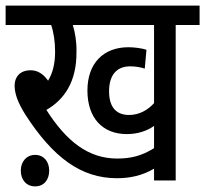

<svg xmlns="http://www.w3.org/2000/svg" viewBox="-20 -642 730 683"><path d="M605 -553H690V-622H0V-553H162C171 -527 176 -493 176 -459C176 -414 167 -381 151 -355C134 -379 114 -392 89 -392C49 -392 32 -366 32 -338C32 -310 42 -279 71 -233C169 -82 268 -8 396 -8C441 -8 486 -17 528 -42V0H605ZM439 -233C398 -233 368 -256 368 -317C368 -375 395 -406 443 -406C461 -406 480 -403 495 -398L501 -465C486 -470 459 -474 437 -474C348 -474 291 -417 291 -320C291 -220 347 -165 431 -165C471 -165 504 -177 528 -194V-115C484 -87 444 -78 397 -78C295 -78 217 -138 145 -251C208 -287 253 -351 252 -457C253 -492 247 -528 239 -553H528V-275C506 -251 476 -233 439 -233ZM54 -35C54 -2 74 21 105 21C136 21 155 -2 155 -35C155 -67 136 -91 105 -91C74 -91 54 -67 54 -35Z"/></svg>

Font: Noto Sans Condensed
Style: Italic
Weight: 400
Width: 3
Italic angle: -12°
Designer: Monotype Design Team
Foundry: Monotype Imaging Inc.
Version: Version 2.013